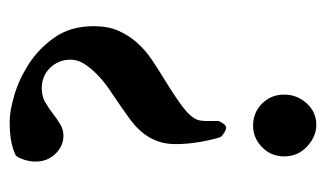

<svg xmlns="http://www.w3.org/2000/svg" viewBox="-162 -314 690 407"><g transform="rotate(90 183.5 -110.0)"><path d="M311 -367Q311 -339 291.5 -320Q272 -301 246 -301Q218 -301 199 -320Q180 -339 180 -367Q180 -394 198.5 -414.5Q217 -435 244 -435Q269 -435 290 -415.5Q311 -396 311 -367ZM267 101Q289 101 305.5 118Q322 135 322 160Q322 172 318 184.5Q314 197 309 202Q300 207 282.5 211Q265 215 236 215Q216 215 182.5 205.5Q149 196 116 175Q83 154 59 120Q35 86 35 37Q35 7 44.5 -15Q54 -37 70 -55Q86 -73 107 -87Q128 -101 151 -115Q161 -121 172.5 -128.5Q184 -136 195.5 -144Q207 -152 216 -160Q225 -168 230 -176Q236 -185 236 -201Q236 -217 236 -228Q238 -233 242 -238.5Q246 -244 251 -244Q256 -243 261.5 -239.5Q267 -236 270 -232Q275 -218 280 -190.5Q285 -163 285 -137Q285 -113 277.5 -95Q270 -77 258 -63.5Q246 -50 231.5 -39.5Q217 -29 204 -20Q186 -8 168 4.5Q150 17 136.5 30.5Q123 44 114.5 57.5Q106 71 106 86Q106 111 123 129Q140 147 167 147Q183 147 195.5 140Q208 133 219.5 124Q231 115 242.5 108Q254 101 267 101Z"/></g></svg>

Font: Vermiglione SemiBold
Style: Regular
Weight: 600
Version: Version 1.000